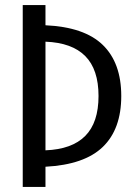

<svg xmlns="http://www.w3.org/2000/svg" viewBox="-20 -730 540 760"><path d="M70 10V-710H160V-630Q314 -623 387 -552Q460 -481 460 -350Q460 -219 387 -148.5Q314 -78 160 -70V10ZM160 -135Q265 -139 317.5 -192Q370 -245 370 -350Q370 -455 317.5 -508Q265 -561 160 -565Z"/></svg>

Font: Cuprum
Style: Regular
Weight: 400
Designer: Jovanny Lemonad
Foundry: Jovanny Lemonad
Version: Version 3.000